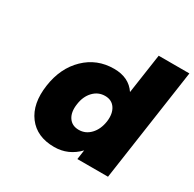

<svg xmlns="http://www.w3.org/2000/svg" viewBox="-162 -915 1107 1095"><g transform="rotate(30 391.5 -367.5)"><path d="M112.8 -274.9Q130.9 -399.9 209 -475.3Q287.1 -550.8 398.9 -550.8Q496.6 -550.8 543 -481L581.1 -742.2H783.2L675.8 0H474.1L482.9 -62Q417 6.8 324.2 6.8Q210 6.8 152.1 -70.1Q94.2 -147 112.8 -274.9ZM315.9 -270Q307.6 -214.8 329.8 -181.4Q352.1 -147.9 397 -147.9Q441.4 -147.9 473.1 -181.4Q504.9 -214.8 513.2 -270Q520.5 -324.2 498.3 -357.7Q476.1 -391.1 432.1 -391.1Q387.2 -391.1 355.2 -357.7Q323.2 -324.2 315.9 -270Z"/></g></svg>

Font: Trueno ExtraBold
Style: Italic
Weight: 800
Designer: Julieta Ulanovsky
Foundry: Julieta Ulanovsky
Version: Version 3.001b | FøM Fix